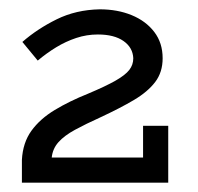

<svg xmlns="http://www.w3.org/2000/svg" viewBox="-20 -812 424 412"><path d="M287 -542H341V-420H27V-469Q29 -506 47.5 -531.5Q66 -557 97.5 -576Q129 -595 169 -611Q207 -627 228 -639Q249 -651 257.5 -662Q266 -673 266 -687Q265 -710 245 -724Q225 -738 190 -738Q166 -738 143.5 -730.5Q121 -723 100.5 -710.5Q80 -698 61 -682L28 -722Q60 -750 101.5 -770.5Q143 -791 194 -792Q232 -792 262.5 -779.5Q293 -767 311 -743.5Q329 -720 329 -687Q329 -657 313 -636Q297 -615 267.5 -597.5Q238 -580 195 -560Q164 -546 141 -533.5Q118 -521 105.5 -507Q93 -493 91 -474H287Z"/></svg>

Font: BioRhyme ExtraBold
Style: Regular
Weight: 400
Version: Version 1.600;gftools[0.9.33]